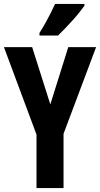

<svg xmlns="http://www.w3.org/2000/svg" viewBox="-20 -953 507 973"><path d="M235 -424 326 -714H467L302 -275V0H165V-271L0 -714H143ZM408 -924Q398 -910 382.5 -890.5Q367 -871 348 -850Q329 -829 310 -809Q291 -789 274 -773H180V-786Q197 -813 211 -838Q225 -863 237 -887Q249 -911 259 -933H408Z"/></svg>

Font: Noto Sans Display ExtraCondensed
Style: Bold
Weight: 700
Width: 2
Designer: Monotype Design Team
Foundry: Monotype Imaging Inc.
Version: Version 2.003